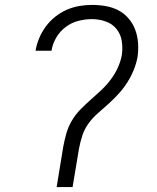

<svg xmlns="http://www.w3.org/2000/svg" viewBox="-20 -763 640 783"><path d="M211 0 238 -165Q243 -192 250.5 -218.5Q258 -245 272.5 -270Q287 -295 307 -315.5Q327 -336 349 -355.5Q371 -375 392 -394.5Q413 -414 430.5 -437Q448 -460 460 -486Q472 -512 477 -539Q481 -568 476.5 -596Q472 -624 455 -645Q438 -666 411 -675.5Q384 -685 355 -685Q328 -685 300 -678Q272 -671 248 -653Q224 -635 209 -609Q194 -583 190 -556H125Q129 -581 139.5 -606.5Q150 -632 166.5 -654.5Q183 -677 205 -694.5Q227 -712 252 -723Q277 -734 303.5 -738.5Q330 -743 355 -743Q384 -743 412 -738Q440 -733 463.5 -720.5Q487 -708 504.5 -687.5Q522 -667 531.5 -641.5Q541 -616 543 -588Q545 -560 541 -531Q536 -504 525.5 -478Q515 -452 499.5 -427.5Q484 -403 464.5 -381.5Q445 -360 423.5 -340.5Q402 -321 380 -302Q358 -283 341 -259.5Q324 -236 315.5 -209.5Q307 -183 302 -156L276 0Z"/></svg>

Font: Iosevka SS04 Lt Ex Obl
Style: Regular
Weight: 300
Width: 7
Italic angle: -9°
Monospace: yes
Designer: Belleve Invis
Foundry: Belleve Invis
Version: Version 19.0.0; ttfautohint (v1.8.4)